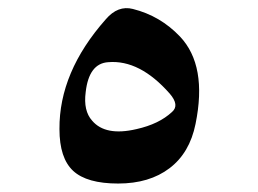

<svg xmlns="http://www.w3.org/2000/svg" viewBox="-20 -446 626 465"><path d="M236.3 -399.4Q265.6 -433.6 301.8 -424.3Q368.2 -407.7 416 -357.4Q482.4 -287.1 453.6 -146Q439.5 -75.7 390.6 -38.6Q341.8 -1.5 266.1 -1.5Q190.4 -1.5 157.2 -32.2Q124 -63 124 -133.3Q123 -271.5 236.3 -399.4ZM391.1 -219.2Q318.4 -301.8 242.2 -295.4Q195.3 -292.5 187.5 -222.7Q181.6 -177.7 203.1 -153.8Q235.4 -115.7 310.5 -133.3Q365.2 -145.5 396.5 -174.8Q415.5 -190.9 391.1 -219.2Z"/></svg>

Font: Amiri Quran Colored
Style: Regular
Weight: 400
Designer: Khaled Hosny
Version: Version 000.111